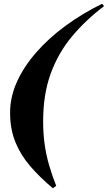

<svg xmlns="http://www.w3.org/2000/svg" viewBox="-20 -826 577 1028"><path d="M263 182Q194 124 142.5 64.5Q91 5 62.5 -65Q34 -135 34 -223Q34 -307 71 -388.5Q108 -470 174.5 -546Q241 -622 331 -688Q421 -754 527 -806L537 -793Q439 -719 365.5 -631Q292 -543 251.5 -432Q211 -321 211 -177Q211 -110 219 -53.5Q227 3 242.5 57Q258 111 281 169Z"/></svg>

Font: Playfair Display Black
Style: Italic
Weight: 900
Italic angle: -14°
Designer: Claus Eggers Sørensen
Foundry: Claus Eggers Sørensen
Version: Version 1.203